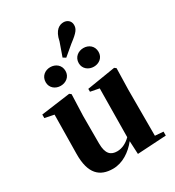

<svg xmlns="http://www.w3.org/2000/svg" viewBox="-232 -1118 1154 1268"><g transform="rotate(-30 345.5 -484.0)"><path d="M404 -700C404 -656 441 -630 480 -630C520 -630 555 -656 555 -700C555 -746 520 -772 480 -772C441 -772 404 -746 404 -700ZM427 -837C491 -885 504 -905 504 -935C504 -968 477 -985 452 -985C421 -985 382 -968 366 -888L330 -786L351 -773ZM227 -630C267 -630 303 -656 303 -700C303 -746 267 -772 227 -772C188 -772 152 -746 152 -700C152 -656 188 -630 227 -630ZM600 -34V-384L604 -547L591 -557L374 -522V-500L441 -487L437 -117C408 -88 372 -69 334 -69C286 -69 255 -94 255 -174V-384L261 -547L248 -557L26 -527V-500L96 -486L92 -189C90 -37 153 17 253 17C326 17 392 -28 438 -86L443 14L663 1V-29Z"/></g></svg>

Font: Noto Serif TC Black
Style: Regular
Weight: 900
Version: Version 1.001;PS 1.001;hotconv 16.6.54;makeotf.lib2.5.65590